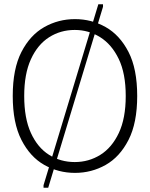

<svg xmlns="http://www.w3.org/2000/svg" viewBox="-20 -802 706 904"><path d="M40 -350Q40 -478 81 -557.5Q122 -637 188.5 -674.5Q255 -712 333 -712Q411 -712 477.5 -674.5Q544 -637 585 -557.5Q626 -478 626 -350Q626 -223 585 -143Q544 -63 477.5 -25.5Q411 12 333 12Q255 12 188.5 -25.5Q122 -63 81 -143Q40 -223 40 -350ZM94 -350Q94 -245 125.5 -176Q157 -107 211 -73Q265 -39 332 -39Q398 -39 452.5 -73Q507 -107 539.5 -176Q572 -245 572 -350Q572 -456 539 -524.5Q506 -593 451.5 -627Q397 -661 332 -661Q265 -661 211 -626.5Q157 -592 125.5 -523Q94 -454 94 -350ZM443 -782H465V-770L207 82H185V70Z"/></svg>

Font: Phudu Light
Style: Regular
Weight: 300
Version: Version 1.005;gftools[0.9.23]